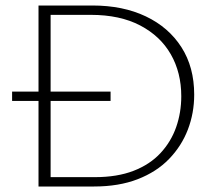

<svg xmlns="http://www.w3.org/2000/svg" viewBox="-20 -678 784 698"><path d="M120 0V-658H316Q427 -658 510 -618.5Q593 -579 639.5 -506.5Q686 -434 686 -334Q686 -267 663 -207Q640 -147 594.5 -100Q549 -53 480.5 -26.5Q412 0 322 0ZM24 -311V-345H382V-311ZM164 -34H325Q406 -34 465.5 -57Q525 -80 563.5 -121.5Q602 -163 620.5 -216Q639 -269 639 -328Q639 -414 601 -480.5Q563 -547 489.5 -585.5Q416 -624 310 -624H164Z"/></svg>

Font: Ysabeau Office ExtraLight
Style: Regular
Weight: 250
Designer: Christian Thalmann (Catharsis Fonts)
Version: Version 2.001;gftools[0.9.30]; featfreeze: tnum,lnum,ss02